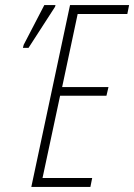

<svg xmlns="http://www.w3.org/2000/svg" viewBox="-20 -734 527 754"><path d="M103 0H335L342 -35H147L216 -358H398L406 -392H224L285 -679H480L487 -714H255ZM70 -546H92L196 -707L198 -714H154L73 -558Z"/></svg>

Font: Noto Sans ExtraCondensed ExtraLight
Style: Italic
Weight: 200
Width: 2
Italic angle: -12°
Designer: Monotype Design Team
Foundry: Monotype Imaging Inc.
Version: Version 2.013